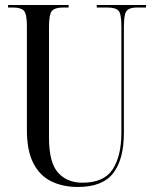

<svg xmlns="http://www.w3.org/2000/svg" viewBox="-20 -734 613 764"><path d="M290 10Q230 10 184 -12.5Q138 -35 112.5 -85Q87 -135 87 -216V-630Q87 -679 75 -691.5Q63 -704 32 -704H12V-714H253V-704H230Q199 -704 187 -691Q175 -678 175 -627V-186Q175 -87 211 -47Q247 -7 308 -7Q394 -7 428.5 -60.5Q463 -114 463 -206V-629Q463 -679 451.5 -691.5Q440 -704 408 -704H365V-714H561V-704H523Q495 -704 484 -691Q473 -678 473 -627V-206Q473 -100 430.5 -45Q388 10 290 10Z"/></svg>

Font: Noto Serif Display ExtraCondensed
Style: Regular
Weight: 400
Width: 2
Designer: Monotype Design Team
Foundry: Monotype Imaging Inc.
Version: Version 2.009